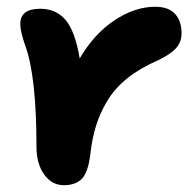

<svg xmlns="http://www.w3.org/2000/svg" viewBox="-20 -521 577 568"><path d="M168.9 26.9Q133.3 26.9 110.6 -4.9Q87.9 -36.6 87.9 -86.9Q87.9 -293.5 55.2 -384.8Q40 -427.2 40 -450.2Q40 -495.1 99.1 -495.1Q145.5 -495.1 173.8 -462.2Q202.1 -429.2 215.8 -348.1Q258.8 -421.4 319.1 -461.2Q379.4 -501 439 -501Q478.5 -501 497.8 -480Q517.1 -459 517.1 -421.9Q517.1 -396.5 500.5 -378.2Q483.9 -359.9 445.8 -341.8Q394 -319.3 356.9 -289.6Q319.8 -259.8 297.9 -223.4Q275.9 -187 264.2 -149.2Q252.4 -111.3 247.1 -64Q240.7 -11.2 222.2 7.8Q203.6 26.9 168.9 26.9Z"/></svg>

Font: Shantell Sans Bouncy
Style: Bold
Weight: 700
Designer: Stephen Nixon, Anya Danilova, Shantell Martin
Foundry: Arrow Type
Version: Version 1.006;[9816181b4]